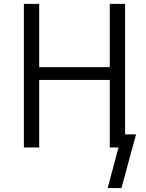

<svg xmlns="http://www.w3.org/2000/svg" viewBox="-20 -751 744 978"><path d="M528.3 207Q546.9 138.7 601.6 -66.4Q619.1 -66.4 672.9 -66.4Q654.3 2 598.6 207Q581.1 207 528.3 207ZM101.6 0Q101.6 -182.6 101.6 -731.4Q121.1 -731.4 179.7 -731.4Q179.7 -650.4 179.7 -409.2Q269.5 -409.2 539.1 -409.2Q539.1 -490.2 539.1 -731.4Q558.6 -731.4 617.2 -731.4Q617.2 -548.8 617.2 0Q597.7 0 539.1 0Q539.1 -85.9 539.1 -343.8Q449.2 -343.8 179.7 -343.8Q179.7 -257.8 179.7 0Q160.2 0 101.6 0Z"/></svg>

Font: Gothic A1
Style: Regular
Weight: 400
Designer: HanYang I&C Co.,Ltd.
Version: Version 2.50